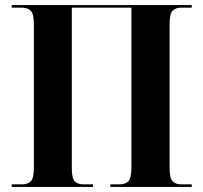

<svg xmlns="http://www.w3.org/2000/svg" viewBox="-20 -734 796 754"><path d="M26 0V-10H66Q88 -10 100.5 -21.5Q113 -33 113 -74V-639Q113 -680 100.5 -692Q88 -704 64 -704H26V-714H733V-704H692Q670 -704 658 -692Q646 -680 646 -639V-75Q646 -34 658 -22Q670 -10 692 -10H733V0H413V-10H450Q472 -10 484 -22Q496 -34 496 -76V-704H262V-74Q262 -33 274 -21.5Q286 -10 308 -10H345V0Z"/></svg>

Font: Noto Serif Display SemiCondensed
Style: Bold
Weight: 700
Width: 4
Designer: Monotype Design Team
Foundry: Monotype Imaging Inc.
Version: Version 2.009